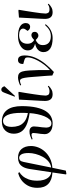

<svg xmlns="http://www.w3.org/2000/svg" viewBox="955 -1786 1061 3012"><g transform="rotate(-90 1486.0 -280.5)"><path d="M267 230 255 225 286 11Q167 5 105.5 -55Q44 -115 45 -225Q45 -312 80 -375.5Q115 -439 168.5 -477Q222 -515 278 -526L290 -506Q260 -491 229.5 -455.5Q199 -420 178 -363.5Q157 -307 157 -228Q156 -171 170.5 -123.5Q185 -76 214.5 -44.5Q244 -13 289 -7L339 -338Q350 -413 375.5 -454.5Q401 -496 437 -512.5Q473 -529 516 -529Q607 -529 654 -473.5Q701 -418 701 -326Q701 -270 679.5 -213.5Q658 -157 614.5 -108.5Q571 -60 507.5 -28Q444 4 359 10L315 221ZM363 -8Q417 -16 459.5 -52Q502 -88 531 -140.5Q560 -193 575.5 -251.5Q591 -310 591 -363Q591 -440 570 -475.5Q549 -511 515 -511Q494 -511 476.5 -496.5Q459 -482 451 -441Z M1058 14Q972 14 929.5 -21.5Q887 -57 887 -110Q887 -140 891.5 -172.5Q896 -205 900.5 -234.5Q905 -264 905 -285Q905 -319 875 -317Q849 -316 809 -300L803 -315Q829 -327 860.5 -338Q892 -349 928 -349Q970 -349 989.5 -327.5Q1009 -306 1008 -277Q1008 -252 1003.5 -218.5Q999 -185 994.5 -150Q990 -115 990 -86Q990 -51 1005 -28Q1020 -5 1058 -5Q1091 -5 1118.5 -34.5Q1146 -64 1166.5 -113Q1187 -162 1200 -223Q1213 -284 1217 -347Q1097 -364 1026.5 -397.5Q956 -431 925 -480.5Q894 -530 894 -595Q894 -676 944 -729Q994 -782 1086 -782Q1203 -782 1265 -702.5Q1327 -623 1327 -468Q1326 -332 1304.5 -239Q1283 -146 1246 -90.5Q1209 -35 1160.5 -10.5Q1112 14 1058 14ZM1218 -374Q1220 -399 1220.5 -426Q1221 -453 1221 -475Q1221 -617 1189 -690.5Q1157 -764 1095 -764Q1051 -764 1026 -729.5Q1001 -695 1001 -626Q1001 -571 1018 -519.5Q1035 -468 1082 -429.5Q1129 -391 1218 -374Z M1517 14Q1472 14 1448.5 -3Q1425 -20 1416.5 -47Q1408 -74 1408 -104Q1408 -126 1411 -185.5Q1414 -245 1419 -330Q1424 -415 1429 -514L1540 -523L1551 -517Q1542 -465 1532 -403Q1522 -341 1513 -280.5Q1504 -220 1498 -171.5Q1492 -123 1492 -97Q1492 -75 1504 -55Q1516 -35 1559 -35Q1577 -35 1595.5 -40Q1614 -45 1638 -61L1646 -48Q1618 -21 1586.5 -3.5Q1555 14 1517 14ZM1486 -576 1475 -581 1538 -745Q1547 -768 1557 -779.5Q1567 -791 1586 -791Q1605 -791 1617 -779Q1629 -767 1637 -747V-740Z M1862 34 1807 9Q1805 -31 1803 -62Q1801 -93 1798.5 -125Q1796 -157 1792.5 -197.5Q1789 -238 1785 -296Q1779 -380 1771 -423.5Q1763 -467 1752 -482.5Q1741 -498 1726 -498Q1710 -498 1691 -492.5Q1672 -487 1658 -480L1651 -495Q1679 -509 1714.5 -519Q1750 -529 1776 -529Q1814 -529 1836.5 -513Q1859 -497 1870.5 -458Q1882 -419 1886 -350Q1891 -277 1892.5 -201.5Q1894 -126 1892 -28Q1939 -69 1975.5 -117Q2012 -165 2038 -213Q2064 -261 2077.5 -303Q2091 -345 2091 -374Q2091 -406 2077.5 -416Q2064 -426 2037 -433L1989 -446Q1986 -484 2001.5 -506.5Q2017 -529 2050 -529Q2089 -529 2105.5 -500Q2122 -471 2122 -429Q2122 -340 2086 -257.5Q2050 -175 1991 -102Q1932 -29 1862 34Z M2394 14Q2284 14 2229 -24Q2174 -62 2174 -130Q2174 -177 2206.5 -211.5Q2239 -246 2303 -260V-262Q2248 -278 2224.5 -305.5Q2201 -333 2201 -376Q2201 -423 2231 -457Q2261 -491 2312 -510Q2363 -529 2428 -529Q2522 -529 2576 -497Q2630 -465 2630 -407Q2629 -375 2612.5 -357Q2596 -339 2570 -339Q2546 -339 2530.5 -352Q2515 -365 2507 -379Q2526 -405 2534.5 -418.5Q2543 -432 2543 -450Q2543 -478 2515 -495Q2487 -512 2440 -512Q2375 -512 2340.5 -477.5Q2306 -443 2305 -385Q2305 -342 2322.5 -314Q2340 -286 2366 -276Q2381 -293 2401 -306Q2421 -319 2441 -319Q2461 -319 2476.5 -306Q2492 -293 2492 -269Q2492 -242 2474.5 -225.5Q2457 -209 2433 -209Q2417 -209 2398.5 -221.5Q2380 -234 2365 -251Q2336 -241 2310 -214.5Q2284 -188 2284 -138Q2284 -81 2319.5 -47.5Q2355 -14 2422 -14Q2478 -14 2518.5 -37Q2559 -60 2600 -106L2611 -95Q2572 -43 2516 -14.5Q2460 14 2394 14Z M2804 14Q2759 14 2735.5 -3Q2712 -20 2703.5 -47Q2695 -74 2695 -104Q2695 -126 2698 -185.5Q2701 -245 2706 -330Q2711 -415 2716 -514L2827 -523L2838 -517Q2829 -465 2819 -403Q2809 -341 2800 -280.5Q2791 -220 2785 -171.5Q2779 -123 2779 -97Q2779 -75 2791 -55Q2803 -35 2846 -35Q2864 -35 2882.5 -40Q2901 -45 2925 -61L2933 -48Q2905 -21 2873.5 -3.5Q2842 14 2804 14Z"/></g></svg>

Font: Literata 72pt Medium
Style: Italic
Weight: 500
Italic angle: -2°
Designer: Latin by Veronika Burian and Jose Scaglione. Greek by Irene Vlachou. Cyrillic by Vera Evstafieva
Foundry: TypeTogether
Version: Version 3.002